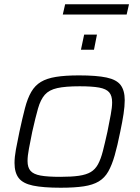

<svg xmlns="http://www.w3.org/2000/svg" viewBox="-20 -871 655 899"><path d="M264 8Q182 8 134.5 -2Q87 -12 67.5 -37.5Q48 -63 48 -108Q48 -135 54.5 -171Q61 -207 71 -254Q85 -319 97 -365Q109 -411 126.5 -441Q144 -471 171.5 -487.5Q199 -504 242 -511Q285 -518 350 -518Q432 -518 479 -508Q526 -498 545 -472.5Q564 -447 564 -402Q564 -374 558.5 -337.5Q553 -301 543 -254Q530 -189 517 -143.5Q504 -98 487 -68Q470 -38 442.5 -21.5Q415 -5 372 1.5Q329 8 264 8ZM262 -43Q315 -43 349.5 -48Q384 -53 405 -65.5Q426 -78 439 -102Q452 -126 461.5 -163Q471 -200 483 -254Q492 -300 498.5 -334Q505 -368 505 -392Q505 -423 491 -439Q477 -455 444 -461Q411 -467 353 -467Q286 -467 248 -458.5Q210 -450 190 -427.5Q170 -405 158 -363Q146 -321 131 -254Q122 -209 115.5 -175Q109 -141 109 -117Q109 -87 123 -71Q137 -55 170 -49Q203 -43 262 -43ZM359 -638 374 -709H434L420 -638ZM274 -803 285 -851H584L573 -803Z"/></svg>

Font: Saira SemiExpanded Light
Style: Italic
Weight: 300
Width: 6
Italic angle: -12°
Designer: Hector Gatti with collaboration of the Omnibus-Type team
Foundry: Omnibus-Type
Version: Version 1.101